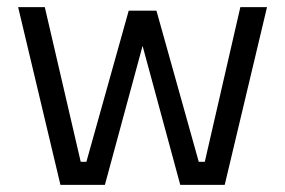

<svg xmlns="http://www.w3.org/2000/svg" viewBox="-20 -520 802 540"><path d="M31 -500H106L207 -65H223L342 -490H420L539 -65H556L656 -500H731L612 0H487L381 -391L275 0H150Z"/></svg>

Font: Titillium Web
Style: Regular
Weight: 400
Version: Version 1.001;PS 57.000;hotconv 1.0.70;makeotf.lib2.5.55311